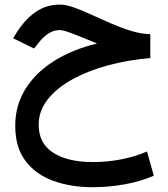

<svg xmlns="http://www.w3.org/2000/svg" viewBox="-20 -466 720 824"><path d="M625 -319.3V-216.8Q531.2 -209 445.3 -186Q359.4 -163.1 292 -126.2Q224.6 -89.4 185.3 -40Q146 9.3 146 69.8Q146 148.9 207.8 189.2Q269.5 229.5 379.9 229.5Q440.9 229.5 500.7 217.8Q560.5 206.1 610.8 184.1L640.1 288.1Q582.5 313 514.4 325.2Q446.3 337.4 377.9 337.4Q283.7 337.4 208.5 310.1Q133.3 282.7 89.4 224.6Q45.4 166.5 45.4 73.7Q45.4 -12.7 88.4 -82.8Q131.3 -152.8 210.2 -203.1Q289.1 -253.4 396.5 -279.3Q342.8 -301.8 297.9 -319.3Q252.9 -336.9 237.3 -336.9Q209 -336.9 186.3 -321.3Q163.6 -305.7 145 -281.2L126 -257.8L36.1 -301.8L49.8 -323.7Q85 -380.4 131.1 -413.3Q177.2 -446.3 237.8 -446.3Q263.2 -446.3 297.9 -433.8Q332.5 -421.4 372.8 -402.8Q413.1 -384.3 456.3 -365.5Q499.5 -346.7 542.5 -333.5Q585.4 -320.3 625 -319.3Z"/></svg>

Font: Vazirmatn RD FD Medium
Style: Regular
Weight: 500
Designer: Saber Rastikerdar
Foundry: Saber Rastikerdar
Version: Version 33.003